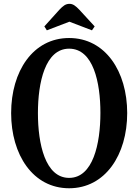

<svg xmlns="http://www.w3.org/2000/svg" viewBox="-20 -970 720 1000"><path d="M224 -812 341.5 -857 459 -812 473 -832.5 393.5 -919C373.5 -940 360 -950 342 -950C321.5 -950 308.5 -939.5 289 -919L211 -832.5ZM340 10.5C528.5 10.5 642.5 -164 642.5 -381C642.5 -598.5 528.5 -772 340 -772C151.5 -772 38 -598.5 38 -381C38 -164 151.5 10.5 340 10.5ZM340 -43.5C215.5 -43.5 177.5 -221 177.5 -381C177.5 -540.5 215.5 -716.5 340 -716.5C466 -716.5 503 -541 503 -382C503 -221 464.5 -43.5 340 -43.5Z"/></svg>

Font: Libre Caslon Condensed SemiBold
Style: Regular
Weight: 600
Designer: Pablo Impallari, Rodrigo Fuenzalida, Katja Schimmel, Ertekin Erdin
Foundry: Pablo Impallari, Rodrigo Fuenzalida
Version: Version 2.000;gftools[0.9.33]